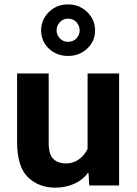

<svg xmlns="http://www.w3.org/2000/svg" viewBox="-20 -853 631 883"><path d="M58.6 -200.4V-515.1H203.9V-195.6Q203.9 -142.3 225.5 -121.8Q247.1 -101.3 283.9 -101.3Q317.4 -101.3 343.6 -120.7Q369.9 -140.1 382.8 -168.9V-515.1H527.8V0H390.4L387 -57.9H384.3Q361.8 -26.4 322.4 -8.2Q283 10 234.4 10Q157.5 10 108 -38.5Q58.6 -86.9 58.6 -200.4ZM169.2 -713.3Q169.2 -762.7 204.8 -797.7Q240.5 -832.8 293.2 -832.8Q344.7 -832.8 381 -797.7Q417.2 -762.6 417.2 -713.2Q417.2 -663.3 381 -629.5Q344.8 -595.7 293.2 -595.7Q240.5 -595.7 204.8 -629.5Q169.2 -663.3 169.2 -713.3ZM240.2 -713.1Q240.2 -693.1 255.1 -676.8Q269.9 -660.6 293.2 -660.6Q316.4 -660.6 331.4 -676.4Q346.4 -692.1 346.4 -713.1Q346.4 -734.3 331.4 -750.8Q316.4 -767.3 293.2 -767.3Q270 -767.3 255.1 -750.8Q240.2 -734.3 240.2 -713.1Z"/></svg>

Font: RobotoFlex
Style: Regular
Weight: 400
Designer: Berlow after Robertson
Foundry: Google
Version: Version 2.136